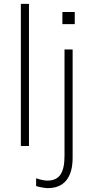

<svg xmlns="http://www.w3.org/2000/svg" viewBox="-20 -756 476 994"><path d="M88 0V-736H130V0ZM227 218Q217 218 197.5 214.5Q178 211 167 207V167Q178 171 195 175Q212 179 225 179Q272 179 293 148Q314 117 314 51V-500H356V60Q356 138 323 178Q290 218 227 218ZM303 -631V-694H367V-631Z"/></svg>

Font: Mulish ExtraLight
Style: Regular
Weight: 200
Designer: Vernon Adams
Foundry: Vernon Adams
Version: Version 3.603